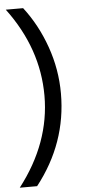

<svg xmlns="http://www.w3.org/2000/svg" viewBox="-70 -741 441 971"><g transform="rotate(-5 150.0 -255.5)"><path d="M-2 -707H86Q157 -615 198 -499Q239 -383 239 -261Q239 -9 78 196H-10Q155 -17 155 -257Q155 -497 -2 -707Z"/></g></svg>

Font: Hind Kochi
Style: Regular
Weight: 400
Designer: Dhruvi Tolia
Foundry: Indian Type Foundry
Version: Version 0.702;PS 1.0;hotconv 1.0.81;makeotf.lib2.5.63406